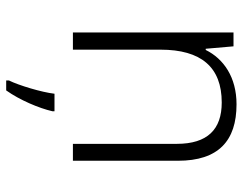

<svg xmlns="http://www.w3.org/2000/svg" viewBox="-104 -478 803 636"><g transform="rotate(90 298.0 -160.5)"><path d="M326 -542C236 -542 175 -499 146 -440H142L134 -532H88V0H145V-290C145 -425 203 -493 320 -493C409 -493 457 -446 457 -344V0H513V-348C513 -482 447 -542 326 -542ZM349 68V61H291C286 104 263 180 247 212V221H280C312 176 339 112 349 68Z"/></g></svg>

Font: Noto Sans Khmer UI Light
Style: Regular
Weight: 300
Designer: Danh Hong and the Monotype Design Team
Foundry: Monotype Imaging Inc.
Version: Version 2.002